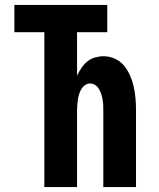

<svg xmlns="http://www.w3.org/2000/svg" viewBox="-20 -755 640 775"><path d="M159 0V-625H38V-735H413V-625H291V-450Q299 -466 309 -481Q319 -496 332.5 -507Q346 -518 363.5 -523Q381 -528 398 -528Q422 -528 444 -518Q466 -508 481 -489.5Q496 -471 505.5 -449Q515 -427 520 -404Q525 -381 527 -357.5Q529 -334 529 -310V0H397V-310Q397 -321 396.5 -332Q396 -343 394 -354Q392 -365 388.5 -375.5Q385 -386 379.5 -395.5Q374 -405 364.5 -411.5Q355 -418 344 -418Q333 -418 323.5 -411.5Q314 -405 308.5 -395.5Q303 -386 299.5 -375.5Q296 -365 294.5 -354Q293 -343 292 -332Q291 -321 291 -310V0Z"/></svg>

Font: Iosevka Aile Extrabold
Style: Regular
Weight: 800
Designer: Belleve Invis
Foundry: Belleve Invis
Version: Version 27.3.5; ttfautohint (v1.8.4)